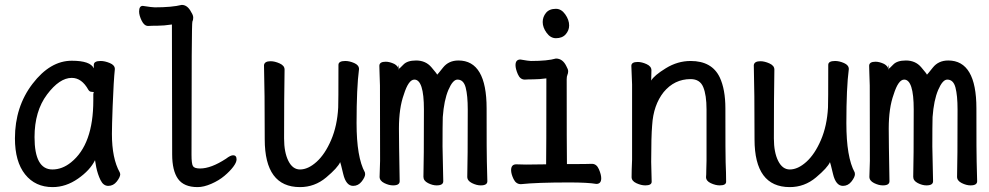

<svg xmlns="http://www.w3.org/2000/svg" viewBox="-20 -740 4040 784"><path d="M195 24Q124 24 82.5 -28Q41 -80 41 -175Q41 -304 113 -398Q185 -492 273 -492Q349 -492 363 -461V-475Q363 -491 391 -491Q408 -491 428.5 -482.5Q449 -474 449 -458Q444 -411 440 -306Q437 -225 437 -193Q437 -93 469 -36L471 -29Q471 -17 457 1Q443 19 422 19Q402 19 390.5 -4.5Q379 -28 373 -57L368 -86Q348 -45 298.5 -10.5Q249 24 195 24ZM194 -48Q234 -48 270 -77Q361 -150 361 -330V-358Q363 -360 363 -362Q363 -365 354.5 -365Q346 -365 341 -373Q314 -422 273 -422Q223 -422 172 -354Q121 -286 121 -180Q121 -48 194 -48Z M787 24Q731 24 707 -9.5Q683 -43 683 -110L682 -640Q649 -635 623.5 -635Q598 -635 585 -634Q569 -634 558.5 -655.5Q548 -677 548 -693Q548 -716 563 -716Q601 -710 612 -710Q682 -710 722 -720Q746 -720 761 -690Q769 -678 769 -668Q769 -658 765.5 -651.5Q762 -645 762 -108Q762 -71 768 -61.5Q774 -52 797 -52Q842 -52 903 -92Q921 -106 932 -106Q946 -106 946 -89Q946 -77 932.5 -59Q919 -41 896.5 -22Q874 -3 843 10.5Q812 24 787 24Z M1205 24Q1061 24 1061 -171Q1061 -371 1058 -474Q1060 -490 1085 -490Q1102 -490 1122 -481Q1142 -472 1142 -456Q1140 -340 1140 -175Q1140 -118 1157.5 -83Q1175 -48 1205 -48Q1238 -48 1272.5 -79Q1307 -110 1332 -168Q1357 -226 1361 -301Q1362 -318 1362 -475Q1362 -491 1390 -491Q1407 -491 1426.5 -482.5Q1446 -474 1446 -458Q1436 -382 1436 -237Q1436 -98 1470 -36L1471 -29Q1471 -17 1457 1Q1443 19 1422 19Q1393 19 1381.5 -29.5Q1370 -78 1369 -78Q1359 -55 1312 -15.5Q1265 24 1205 24Z M1585 17Q1568 17 1549 7.5Q1530 -2 1530 -18L1532 -83Q1532 -369 1531.5 -390.5Q1531 -412 1530 -436.5Q1529 -461 1529 -471Q1529 -488 1555 -488Q1571 -488 1590 -479Q1602 -472 1606 -463V-462Q1606 -460 1607 -459Q1608 -456 1608 -453V-459Q1612 -460 1627 -476Q1643 -493 1679 -493Q1718 -493 1741.5 -465.5Q1765 -438 1765 -435Q1766 -435 1789 -464Q1812 -493 1852 -493Q1967 -493 1967 -297.5Q1967 -102 1968 -81Q1970 -23 1970 0Q1970 17 1943 17Q1926 17 1907 7.5Q1888 -2 1888 -18Q1890 -82 1890 -293Q1890 -350 1881.5 -382.5Q1873 -415 1848 -415Q1829 -415 1811 -373Q1793 -331 1788 -262Q1787 -228 1787 -142L1790 0Q1790 17 1763 17Q1746 17 1727.5 7.5Q1709 -2 1709 -18Q1711 -82 1711 -293Q1711 -415 1672 -415Q1648 -415 1629 -354Q1609 -299 1609 -215Q1609 -165 1612 0Q1612 17 1585 17ZM1607 -459Q1607 -461 1606 -463Q1606 -467 1609 -475L1608 -459Z M2107 12Q2087 12 2077 -9Q2067 -30 2067 -45Q2067 -69 2088 -69L2128 -68L2210 -69Q2211 -110 2211 -420Q2181 -416 2158 -416Q2135 -416 2123 -415Q2104 -415 2094.5 -437Q2085 -459 2085 -474Q2085 -497 2105 -497Q2139 -491 2148 -491Q2216 -491 2250 -501Q2278 -501 2293 -469Q2300 -457 2300 -449Q2300 -441 2297 -434.5Q2294 -428 2294 -416Q2294 -129 2295 -70Q2384 -70 2397 -71Q2416 -71 2425.5 -49Q2435 -27 2435 -12Q2435 11 2415 11Q2380 5 2304 5Q2172 5 2107 12ZM2250 -584Q2228 -584 2212 -606Q2196 -628 2196 -650Q2196 -671 2209.5 -687.5Q2223 -704 2250 -704Q2272 -704 2288 -681.5Q2304 -659 2304 -636Q2304 -616 2290 -600Q2276 -584 2250 -584Z M2615 17Q2598 17 2578.5 8Q2559 -1 2559 -17Q2559 -44 2561 -88V-395Q2558 -458 2558 -471Q2558 -487 2584 -487Q2601 -487 2620.5 -478Q2640 -469 2640 -453L2639 -411Q2651 -432 2699 -461.5Q2747 -491 2800 -491Q2887 -491 2919 -424Q2942 -375 2942 -297Q2942 -99 2943 -78Q2945 -33 2945 2Q2945 17 2919 17Q2902 17 2882.5 8Q2863 -1 2863 -17Q2864 -25 2864 -44.5Q2864 -64 2865 -84V-293Q2865 -352 2851.5 -384.5Q2838 -417 2800 -417Q2734 -417 2690 -364Q2648 -311 2643 -229Q2639 -183 2639 -79Q2639 -56 2641 2Q2641 17 2615 17Z M3205 24Q3061 24 3061 -171Q3061 -371 3058 -474Q3060 -490 3085 -490Q3102 -490 3122 -481Q3142 -472 3142 -456Q3140 -340 3140 -175Q3140 -118 3157.5 -83Q3175 -48 3205 -48Q3238 -48 3272.5 -79Q3307 -110 3332 -168Q3357 -226 3361 -301Q3362 -318 3362 -475Q3362 -491 3390 -491Q3407 -491 3426.5 -482.5Q3446 -474 3446 -458Q3436 -382 3436 -237Q3436 -98 3470 -36L3471 -29Q3471 -17 3457 1Q3443 19 3422 19Q3393 19 3381.5 -29.5Q3370 -78 3369 -78Q3359 -55 3312 -15.5Q3265 24 3205 24Z M3585 17Q3568 17 3549 7.5Q3530 -2 3530 -18L3532 -83Q3532 -369 3531.5 -390.5Q3531 -412 3530 -436.5Q3529 -461 3529 -471Q3529 -488 3555 -488Q3571 -488 3590 -479Q3602 -472 3606 -463V-462Q3606 -460 3607 -459Q3608 -456 3608 -453V-459Q3612 -460 3627 -476Q3643 -493 3679 -493Q3718 -493 3741.5 -465.5Q3765 -438 3765 -435Q3766 -435 3789 -464Q3812 -493 3852 -493Q3967 -493 3967 -297.5Q3967 -102 3968 -81Q3970 -23 3970 0Q3970 17 3943 17Q3926 17 3907 7.5Q3888 -2 3888 -18Q3890 -82 3890 -293Q3890 -350 3881.5 -382.5Q3873 -415 3848 -415Q3829 -415 3811 -373Q3793 -331 3788 -262Q3787 -228 3787 -142L3790 0Q3790 17 3763 17Q3746 17 3727.5 7.5Q3709 -2 3709 -18Q3711 -82 3711 -293Q3711 -415 3672 -415Q3648 -415 3629 -354Q3609 -299 3609 -215Q3609 -165 3612 0Q3612 17 3585 17ZM3607 -459Q3607 -461 3606 -463Q3606 -467 3609 -475L3608 -459Z"/></svg>

Font: LXGW WenKai Mono Medium
Style: Regular
Weight: 500
Monospace: yes
Designer: LXGW / Fontworks Inc.
Foundry: LXGW / Fontworks Inc.
Version: Version 1.520; June 14, 2025